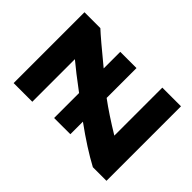

<svg xmlns="http://www.w3.org/2000/svg" viewBox="-152 -649 778 778"><g transform="rotate(-45 237.0 -260.0)"><path d="M444 -533V-442Q416 -412 338 -317H433V-224H262Q222 -170 176 -94H451V13H24V-65Q62 -136 126 -224H54V-317H197Q250 -388 282 -426H38V-533Z"/></g></svg>

Font: Repo
Style: DemiBold
Weight: 600
Designer: Stefan Peev
Foundry: Context Ltd
Version: Version 001.000